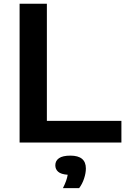

<svg xmlns="http://www.w3.org/2000/svg" viewBox="-20 -760 676 1024"><path d="M84.5 0V-740H230V-115.5H627.5V0ZM315.5 243.5Q336.5 202.5 341 172Q305.5 169.5 290.2 156Q275 142.5 275 121.5Q275 97.5 294.5 83.8Q314 70 355.5 70Q438 70 438 138.5Q438 163 428.5 192Q419 221 402 243.5Z"/></svg>

Font: Encode Sans Exp SmBold
Style: Regular
Weight: 600
Width: 7
Designer: Multiple Designers
Foundry: Impallari Type
Version: Version 3.002; ttfautohint (v1.8.3) -l 8 -r 50 -G 200 -x 14 